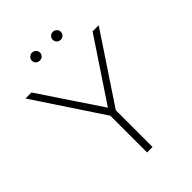

<svg xmlns="http://www.w3.org/2000/svg" viewBox="-241 -953 1064 1064"><g transform="rotate(-45 291.5 -421.0)"><path d="M313 -288V0H270V-288L5 -688H52L292 -329L531 -688H579ZM233 -789Q224 -780 210 -780Q196 -780 187 -789Q178 -798 178 -811Q178 -824 187.5 -833Q197 -842 210 -842Q223 -842 232.5 -833Q242 -824 242 -811Q242 -798 233 -789ZM373 -780Q360 -780 351 -789Q342 -798 342 -811Q342 -824 351 -833Q360 -842 373 -842Q386 -842 395.5 -833Q405 -824 405 -811Q405 -798 396 -789Q387 -780 373 -780Z"/></g></svg>

Font: Roundo Light
Style: Regular
Weight: 300
Designer: Namrata Goyal (Gurmukhi), Shiva Nallaperumal (Latin)
Foundry: Indian Type Foundry
Version: Version 1.000;PS 1.0;hotconv 1.0.88;makeotf.lib2.5.647800